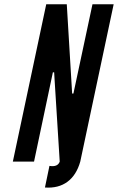

<svg xmlns="http://www.w3.org/2000/svg" viewBox="-20 -755 551 897"><path d="M190 121Q252.5 125.5 294.8 94.5Q337 63.5 355 0L511 -735H412L323 -318H317L315 -352L292 -735H196L40 0H139L227 -417H233L235 -383L259 0Q249.5 26.5 211 20Z"/></svg>

Font: League Gothic
Style: Italic
Weight: 400
Designer: The League of Moveable Type
Version: Version 1.600; ttfautohint (v1.8.3)